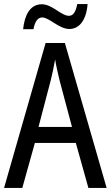

<svg xmlns="http://www.w3.org/2000/svg" viewBox="-20 -927 547 947"><path d="M94 -783H145C152 -820 166 -841 188 -841C223 -841 271 -784 322 -784C372 -784 406 -829 412 -907H361C354 -871 343 -849 320 -849C282 -849 238 -906 186 -906C127 -906 101 -850 94 -783ZM416 0H506L300 -715H205L0 0H90L152 -222H354ZM274 -530 335 -301H170L230 -530C238 -562 246 -600 252 -634C256 -605 267 -560 274 -530Z"/></svg>

Font: Noto Sans Telugu Condensed
Style: Regular
Weight: 400
Width: 3
Designer: Jelle Bosma - Monotype Design Team
Foundry: Monotype Imaging Inc.
Version: Version 2.005